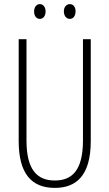

<svg xmlns="http://www.w3.org/2000/svg" viewBox="-20 -905 533 935"><path d="M146 -849C146 -828 157 -813 174 -813C190 -813 202 -827 202 -849C202 -871 190 -885 174 -885C157 -885 146 -869 146 -849ZM291 -850C291 -828 303 -813 320 -813C337 -813 348 -828 348 -850C348 -872 336 -885 320 -885C303 -885 291 -870 291 -850ZM422 -218V-714H384V-221C384 -73 329 -26 247 -26C160 -26 109 -79 109 -221V-714H71V-218C71 -60 133 10 247 10C348 10 422 -46 422 -218Z"/></svg>

Font: Noto Sans Georgian ExtraCondensed ExtraLight
Style: Regular
Weight: 200
Width: 2
Designer: Monotype Design Team, Akaki Razmadze
Foundry: Google LLC
Version: Version 2.005